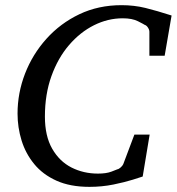

<svg xmlns="http://www.w3.org/2000/svg" viewBox="-20 -707 684 743"><path d="M644 -647 617.2 -491.2H558.1V-584Q558.1 -591.8 552.5 -600.3Q546.9 -608.9 540 -610.8Q536.6 -613.3 513.9 -624.8Q491.2 -636.2 455.1 -636.2Q397.5 -636.2 343.8 -609.4Q290 -582.5 247.1 -532.5Q204.1 -482.4 179 -412.4Q153.8 -342.3 153.8 -255.9Q153.8 -180.7 181.9 -131.6Q210 -82.5 256.6 -58.8Q303.2 -35.2 358.9 -35.2Q391.1 -35.2 410.9 -42.7Q430.7 -50.3 434.1 -51.8Q439.9 -52.7 447 -59.1Q454.1 -65.4 457 -71.8L500 -186H559.1L532.2 -23.9Q524.9 -21.5 494.1 -11.7Q463.4 -2 418.9 7.1Q374.5 16.1 326.2 16.1Q251.5 16.1 198.5 -7.8Q145.5 -31.7 112.3 -72.3Q79.1 -112.8 63.5 -163.3Q47.9 -213.9 47.9 -267.1Q47.9 -347.2 76.9 -422.1Q106 -497.1 159.7 -556.9Q213.4 -616.7 287.1 -651.9Q360.8 -687 450.2 -687Q499 -687 542.7 -676.3Q586.4 -665.5 644 -647Z"/></svg>

Font: Charis
Style: Italic
Weight: 400
Italic angle: -11°
Designer: Walt Agee, Miriam Martin, Annie Olsen, Victor Gaultney, Lorna Priest, Alan Ward, Bob Hallissy, Martin Hosken, Sharon Cor
Foundry: SIL Global
Version: Version 7.000